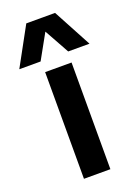

<svg xmlns="http://www.w3.org/2000/svg" viewBox="-209 -853 656 915"><g transform="rotate(-20 119.0 -395.0)"><path d="M52 0V-541H186V0ZM-59 -596 47 -790H193L297 -596H189L119 -722L49 -596Z"/></g></svg>

Font: Georama ExtraCondensed Thin SemiBold
Style: Regular
Weight: 600
Version: Version 1.001